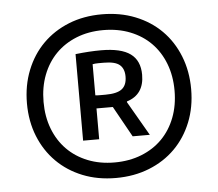

<svg xmlns="http://www.w3.org/2000/svg" viewBox="-47 -805 811 714"><g transform="rotate(-5 358.5 -447.5)"><path d="M248 -614Q300 -620 344 -620Q418 -620 453 -594.5Q488 -569 488 -516Q488 -442 423 -422V-419L497 -291H433L369 -406H308V-291H248ZM346 -454Q389 -454 407.5 -468.5Q426 -483 426 -515Q426 -544 409 -558.5Q392 -573 350 -573Q344 -573 330.5 -573Q317 -573 308 -571V-455Q313 -454 325.5 -454Q338 -454 346 -454ZM358 -142Q290 -142 234 -164.5Q178 -187 137.5 -227.5Q97 -268 74.5 -324Q52 -380 52 -447Q52 -514 74.5 -570.5Q97 -627 137.5 -667.5Q178 -708 234 -730.5Q290 -753 358 -753Q426 -753 482.5 -730.5Q539 -708 579.5 -667.5Q620 -627 642.5 -570.5Q665 -514 665 -447Q665 -380 642.5 -324Q620 -268 579.5 -227.5Q539 -187 482.5 -164.5Q426 -142 358 -142ZM358 -200Q413 -200 458.5 -218Q504 -236 536 -268.5Q568 -301 585.5 -346.5Q603 -392 603 -447Q603 -502 585.5 -547.5Q568 -593 536 -625.5Q504 -658 458.5 -676Q413 -694 358 -694Q303 -694 258 -676Q213 -658 181 -625.5Q149 -593 131.5 -547.5Q114 -502 114 -447Q114 -392 131.5 -346.5Q149 -301 181 -268.5Q213 -236 258 -218Q303 -200 358 -200Z"/></g></svg>

Font: Encode Sans Wide
Style: SemiBold
Weight: 600
Designer: Pablo Impallari, Andres Torresi
Foundry: Pablo Impallari, Andres Torresi
Version: Version 1.000; ttfautohint (v1.00) -l 8 -r 50 -G 200 -x 14 -